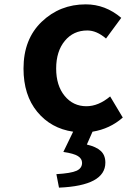

<svg xmlns="http://www.w3.org/2000/svg" viewBox="-20 -594 584 882"><path d="M405 11 379 70Q422 80 443 99.5Q464 119 464 153Q464 259 251 268L239 206Q306 202 331.5 190.5Q357 179 357 154Q357 135 338 123Q319 111 271 104L316 11Q214 -4 151 -80.5Q88 -157 88 -279Q88 -414 171.5 -494Q255 -574 374 -574Q464 -574 537 -512L467 -417Q424 -454 381 -454Q317 -454 277.5 -406Q238 -358 238 -279Q238 -201 277 -153.5Q316 -106 377 -106Q432 -106 486 -151L544 -54Q485 -2 405 11Z"/></svg>

Font: NotoSansHansBold
Style: Bold
Weight: 700
Designer: Ryoko NISHIZUKA  (kana & ideographs); Paul D. Hunt (Latin, Greek & Cyrillic); Wenlong ZHANG  (bopomofo); Sandoll Communi
Foundry: Adobe Systems Incorporated
Version: Version 1.00;December 8, 2021;FontCreator 13.0.0.2675 64-bit